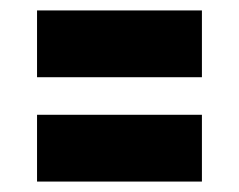

<svg xmlns="http://www.w3.org/2000/svg" viewBox="-20 -486 458 368"><path d="M51 -138V-266H367V-138ZM116 -201H308H116ZM51 -338V-466H367V-338ZM116 -401H308H116Z"/></svg>

Font: Tourney Black
Style: Regular
Weight: 900
Version: Version 1.015